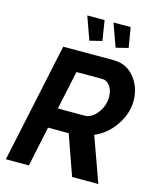

<svg xmlns="http://www.w3.org/2000/svg" viewBox="-132 -1011 907 1103"><g transform="rotate(15 321.0 -459.5)"><path d="M248 -919H351L370 -800L297 -782ZM404 -919H506L526 -800L453 -782ZM10 0 161 -710H461Q538 -710 585 -651.5Q632 -593 632 -514Q632 -437 584 -367Q536 -297 464 -267L560 0H404L320 -238H197L147 0ZM382 -359Q423 -359 456.5 -402Q490 -445 490 -500Q490 -538 471.5 -563.5Q453 -589 426 -589H272L223 -359Z"/></g></svg>

Font: Raleway-v4020
Style: Bold Italic
Weight: 700
Italic angle: -12°
Designer: Matt McInerney, Pablo Impallari, Rodrigo Fuenzalida
Foundry: Matt McInerney, Pablo Impallari, Rodrigo Fuenzalida
Version: Version 4.020;PS 004.020;hotconv 1.0.88;makeotf.lib2.5.64775